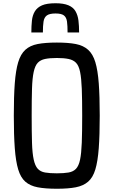

<svg xmlns="http://www.w3.org/2000/svg" viewBox="-20 -1059 700 1182"><path d="M330 103Q259 103 212 94Q165 85 136 59.5Q107 34 92 -16Q77 -66 71 -147Q65 -228 65 -347Q65 -466 71 -546Q77 -626 92 -676Q107 -726 136 -752.5Q165 -779 212 -788Q259 -797 330 -797Q400 -797 446.5 -788Q493 -779 522.5 -752.5Q552 -726 567 -676Q582 -626 588 -546Q594 -466 594 -347Q594 -228 588 -147Q582 -66 567 -16Q552 34 522.5 59.5Q493 85 446.5 94Q400 103 330 103ZM330 8Q373 8 402 3Q431 -2 448 -20Q465 -38 473 -76.5Q481 -115 483.5 -181Q486 -247 486 -347Q486 -446 483.5 -512Q481 -578 473 -616.5Q465 -655 448 -672.5Q431 -690 402 -696Q373 -702 330 -702Q286 -702 257.5 -696Q229 -690 212.5 -672.5Q196 -655 187.5 -616.5Q179 -578 177 -512Q175 -446 175 -347Q175 -247 177 -181Q179 -115 187.5 -76.5Q196 -38 212.5 -20Q229 -2 257.5 3Q286 8 330 8ZM322 -1039Q371 -1039 401 -1026.5Q431 -1014 445 -989.5Q459 -965 463 -932.5Q467 -900 467 -859H396Q396 -900 392.5 -926Q389 -952 373.5 -964Q358 -976 322 -976Q285 -976 268.5 -964Q252 -952 248 -926Q244 -900 244 -859H173Q173 -899 176.5 -932Q180 -965 194.5 -989Q209 -1013 238.5 -1026Q268 -1039 322 -1039Z"/></svg>

Font: Farlight84_Sys_V01
Style: Regular
Weight: 400
Designer: Ryoko NISHIZUKA  (kana, bopomofo & ideographs); Paul D. Hunt (Latin, Greek & Cyrillic); Sandoll Communications , Soo-you
Foundry: Adobe
Version: Version 2.004;October 29, 2024;FontCreator 14.0.0.2814 64-bi